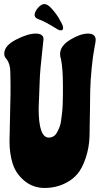

<svg xmlns="http://www.w3.org/2000/svg" viewBox="-20 -908 493 949"><path d="M176 -502 171 -372Q171 -228 221 -228Q247 -228 261 -252Q278 -282 281.5 -308.5Q285 -335 287 -352Q289 -369 290 -395.5Q291 -422 291 -439V-483Q291 -572 281 -618Q277 -627 277 -641Q277 -681 327 -711.5Q377 -742 415 -742Q453 -742 453 -710Q453 -702 446 -667Q439 -632 433 -570Q427 -508 426 -463.5Q425 -419 424.5 -354.5Q424 -290 422.5 -234.5Q421 -179 403.5 -127Q386 -75 362 -47.5Q338 -20 306 -4Q258 21 200.5 21Q143 21 100.5 -14.5Q58 -50 42.5 -99.5Q27 -149 27 -210L32 -445V-496L31 -551Q31 -591 13 -615Q1 -627 1 -643Q1 -682 59 -712Q117 -742 156 -742Q195 -742 195 -714Q195 -712 191 -676Q177 -554 176 -502ZM170 -813Q153 -819 151 -832Q151 -850 167.5 -869Q184 -888 199.5 -888Q215 -888 235 -866Q263 -835 278 -805Q292 -782 292 -770Q292 -758 281 -758Q274 -758 266 -762Q201 -803 170 -813Z"/></svg>

Font: Chicle
Style: Regular
Weight: 400
Designer: Angel Koziupa and Alejandro Paul
Foundry: Angel Koziupa and Alejandro Paul
Version: Version 1.000